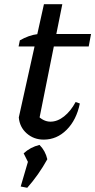

<svg xmlns="http://www.w3.org/2000/svg" viewBox="-20 -651 451 909"><path d="M187 10Q140 10 106.5 -19.5Q73 -49 69 -95L188 -631H275L160 -58L156 -106Q185 -75 219 -75Q252 -75 283.5 -100Q315 -125 338 -168L358 -161Q342 -83 295.5 -36.5Q249 10 187 10ZM68 -431 74 -460Q95 -472 116 -479.5Q137 -487 161 -490H411L400 -431ZM78 232 114 109 204 103Q163 177 109 238ZM127 145 92 75Q123 46 167 35Q195 63 204 103Z"/></svg>

Font: Piazzolla Thin SemiBold
Style: Italic
Weight: 600
Italic angle: -11.3°
Version: Version 2.005